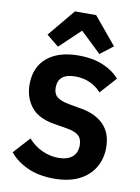

<svg xmlns="http://www.w3.org/2000/svg" viewBox="-103 -1024 805 1104"><g transform="rotate(10 300.0 -472.0)"><path d="M289 12Q202 12 136.5 -17.5Q71 -47 31 -96L118 -192Q156 -150 202 -130Q248 -110 294 -110Q347 -110 375.5 -134Q404 -158 404 -203Q404 -240 382.5 -259Q361 -278 310 -286L237 -298Q143 -314 101 -368Q59 -422 59 -498Q59 -599 125.5 -654.5Q192 -710 310 -710Q390 -710 450.5 -685Q511 -660 548 -617L463 -522Q435 -553 396.5 -570.5Q358 -588 311 -588Q210 -588 210 -505Q210 -469 232.5 -451Q255 -433 306 -424L379 -411Q463 -396 509.5 -347Q556 -298 556 -215Q556 -150 525.5 -98.5Q495 -47 436 -17.5Q377 12 289 12ZM367 -956 499 -797 424 -739 303 -854 182 -739 111 -797 243 -956Z"/></g></svg>

Font: Lilex Nerd Font
Style: Bold
Weight: 700
Designer: Mike Abbink, Paul van der Laan, Pieter van Rosmalen, Mikhael Khrustik
Foundry: Mikhael Khrustik
Version: Version 2.400; ttfautohint (v1.8.4.7-5d5b);Nerd Fonts 3.3.0